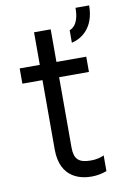

<svg xmlns="http://www.w3.org/2000/svg" viewBox="-83 -761 528 818"><g transform="rotate(-10 181.0 -352.0)"><path d="M183 -433H312V-499H183V-640H111V-499H24V-433H111V-133C111 -5 205 8 246 8C271 8 293 3 312 -4V-72C298 -65 279 -60 255 -60C202 -60 183 -79 183 -129V-433ZM362 -712H303C303 -683 299 -637 262 -622V-568C306 -578 362 -616 362 -712Z"/></g></svg>

Font: Maven Pro
Style: Regular
Weight: 400
Designer: Joe Prince
Foundry: Joe Prince
Version: Version 1.003